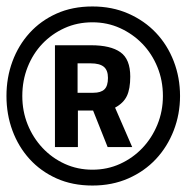

<svg xmlns="http://www.w3.org/2000/svg" viewBox="-22 -731 577 594"><path d="M-2 -434Q-2 -491 16.5 -541Q35 -591 69.5 -629Q104 -667 153 -689Q202 -711 264 -711Q325 -711 375 -689Q425 -667 460.5 -629.5Q496 -592 515.5 -541.5Q535 -491 535 -434Q535 -378 515.5 -327.5Q496 -277 460.5 -239Q425 -201 375 -179Q325 -157 264 -157Q202 -157 153 -179Q104 -201 69.5 -239Q35 -277 16.5 -327Q-2 -377 -2 -434ZM47 -434Q47 -387 63.5 -346Q80 -305 109.5 -273.5Q139 -242 178.5 -224Q218 -206 264 -206Q310 -206 349.5 -224Q389 -242 418.5 -273Q448 -304 465 -345.5Q482 -387 482 -434Q482 -482 465 -523.5Q448 -565 418.5 -595.5Q389 -626 349.5 -644Q310 -662 264 -662Q217 -662 177.5 -644Q138 -626 109 -595.5Q80 -565 63.5 -523.5Q47 -482 47 -434ZM266 -389H219V-276H148V-591H260Q320 -591 350.5 -569.5Q381 -548 381 -494Q381 -456 370.5 -434Q360 -412 334 -398L387 -276H311ZM218 -444H267Q290 -444 301 -454.5Q312 -465 312 -490Q312 -514 299 -524.5Q286 -535 259 -535H218Z"/></svg>

Font: Panefresco 600wt
Style: Regular
Weight: 600
Designer: Campivisivi
Foundry: Campivisivi & Chank Co
Version: Version 1.001